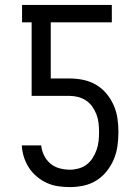

<svg xmlns="http://www.w3.org/2000/svg" viewBox="-20 -755 565 783"><path d="M265 8Q241 8 217 4.5Q193 1 171 -9Q149 -19 130 -35Q111 -51 98 -71Q85 -91 77.5 -114.5Q70 -138 69 -162H148Q150 -141 159.5 -121.5Q169 -102 185.5 -88Q202 -74 223 -68.5Q244 -63 265 -63Q283 -63 301 -68Q319 -73 333.5 -84Q348 -95 358 -111Q368 -127 374 -144Q380 -161 382 -179.5Q384 -198 384 -216Q384 -234 382 -252.5Q380 -271 373.5 -288Q367 -305 356.5 -320Q346 -335 331 -345Q316 -355 298.5 -359.5Q281 -364 263 -364H109V-664H70V-735H436V-664H187V-435H263Q291 -435 318.5 -429.5Q346 -424 370.5 -410Q395 -396 413.5 -374Q432 -352 443.5 -326Q455 -300 459 -272Q463 -244 463 -216Q463 -188 459 -159.5Q455 -131 444 -105Q433 -79 415 -56.5Q397 -34 373 -19Q349 -4 321 2Q293 8 265 8Z"/></svg>

Font: Iosevka Pride
Style: Regular
Weight: 400
Monospace: yes
Designer: Belleve Invis
Foundry: Belleve Invis
Version: Version 30.3.1; ttfautohint (v1.8.4)